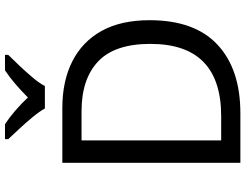

<svg xmlns="http://www.w3.org/2000/svg" viewBox="-127 -857 984 770"><g transform="rotate(-90 365.0 -472.0)"><path d="M669 -364Q669 -183 570.5 -91.5Q472 0 296 0H97V-714H317Q425 -714 504 -674Q583 -634 626 -556.5Q669 -479 669 -364ZM574 -361Q574 -504 503.5 -570.5Q433 -637 304 -637H187V-77H284Q574 -77 574 -361ZM315 -784Q302 -807 280 -833.5Q258 -860 234 -886Q210 -912 192 -931V-944H252Q278 -927 306 -903Q334 -879 359 -852Q386 -879 414 -903Q442 -927 468 -944H530V-931Q511 -912 486.5 -886Q462 -860 439.5 -833.5Q417 -807 405 -784Z"/></g></svg>

Font: Noto Sans Old Persian
Style: Regular
Weight: 400
Designer: Monotype Design Team
Foundry: Monotype Imaging Inc.
Version: Version 2.001; ttfautohint (v1.8.4.7-5d5b)